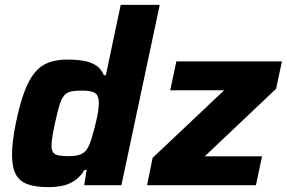

<svg xmlns="http://www.w3.org/2000/svg" viewBox="-20 -763 1181 791"><path d="M180.4 8Q128.1 8 94.7 -3.6Q61.3 -15.3 45.4 -44.3Q29.6 -73.4 29.6 -124.9Q29.6 -150.2 33.4 -183.5Q37.2 -216.8 45.6 -257.5Q61.6 -334.4 80.4 -384.8Q99.2 -435.1 123.5 -464.3Q147.8 -493.6 181 -505.6Q214.1 -517.6 258.3 -517.6Q293.7 -517.6 323.2 -512.7Q352.7 -507.9 374.6 -494.2Q396.5 -480.5 407.9 -453.3H416.2L477.3 -743H638.1L480.1 0H326.9L337 -63.2H328.2Q309.7 -32.8 285.3 -17.4Q260.9 -2 234.1 3Q207.4 8 180.4 8ZM262.9 -119.6Q286 -119.6 301.6 -123.7Q317.2 -127.7 327.7 -136.6Q338.1 -145.5 345 -160.5Q350.2 -170.8 355.9 -188.2Q361.6 -205.7 367 -226.5Q372.5 -247.2 377.3 -268.4Q382.2 -289.5 384.7 -308.2Q387.3 -326.8 387.3 -338.9Q387.3 -368.1 372.6 -378.9Q357.9 -389.8 318.6 -389.8Q290 -389.8 272.5 -386.1Q255.1 -382.4 244 -369.2Q232.9 -355.9 224.8 -328.8Q216.6 -301.8 206.4 -255Q199.4 -222.7 195.8 -200.6Q192.2 -178.4 192.2 -163.4Q192.2 -144.2 199.1 -134.9Q206 -125.6 222 -122.6Q237.9 -119.6 262.9 -119.6ZM585.9 0 608.7 -112.6 903.5 -391.1H681.3L706.5 -510H1141.4L1117.6 -397.4L823.5 -118.9H1059.6L1034.4 0Z"/></svg>

Font: Saira Thin
Style: Italic
Weight: 100
Italic angle: -12°
Designer: Hector Gatti with collaboration of the Omnibus-Type team
Foundry: Omnibus-Type
Version: Version 1.101